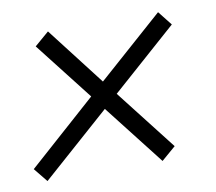

<svg xmlns="http://www.w3.org/2000/svg" viewBox="-56 -540 626 557"><g transform="rotate(-10 256.5 -262.0)"><path d="M8.3 -89.8 209 -268.6 75.7 -439.5 118.2 -476.1 250 -305.2 442.4 -475.6 475.6 -433.6 283.2 -263.2 422.4 -84.5 380.4 -48.3 241.7 -226.1 41.5 -48.8Z"/></g></svg>

Font: TypoPRO Roboto
Style: Italic
Weight: 300
Italic angle: -12°
Designer: Google
Version: Version 2.136; 2016